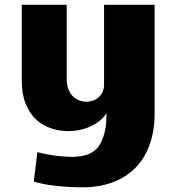

<svg xmlns="http://www.w3.org/2000/svg" viewBox="-20 -547 749 801"><path d="M414.1 -526.9H625V-73.7Q625 -18.6 613.8 25.4Q602.5 69.3 582.5 103.8Q562.5 138.2 534.9 162.8Q507.3 187.5 474.1 203.4Q440.9 219.2 403.3 226.8Q365.7 234.4 326.2 234.4Q272.9 234.4 219.2 229Q165.5 223.6 121.1 210.9L135.7 87.9Q189 100.6 224.9 104Q260.7 107.4 277.8 107.4Q326.7 107.4 355.7 93.3Q384.8 79.1 399.9 49.8Q407.2 35.2 411.9 21Q416.5 6.8 419.4 -8.3Q422.4 -23.4 423.3 -39.8Q424.3 -56.2 424.3 -76.2Q414.1 -57.6 396.5 -43.5Q378.9 -29.3 357.4 -19.5Q335.9 -9.8 312.3 -4.9Q288.6 0 266.1 0Q227.1 0 191.9 -12Q156.7 -23.9 129.6 -49.6Q102.5 -75.2 86.7 -115.2Q70.8 -155.3 70.8 -210.9V-526.9H258.3V-216.8Q258.3 -192.4 265.4 -174.6Q272.5 -156.7 283.9 -145.3Q295.4 -133.8 310.1 -128.2Q324.7 -122.6 339.8 -122.6Q354 -122.6 367.4 -127.2Q380.9 -131.8 391.1 -140.9Q401.4 -149.9 407.7 -163.1Q414.1 -176.3 414.1 -193.4Z"/></svg>

Font: Candal
Style: Regular
Weight: 400
Designer: vernon adams
Foundry: vernon adams
Version: Version 1.000